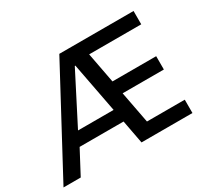

<svg xmlns="http://www.w3.org/2000/svg" viewBox="-150 -927 1245 1149"><g transform="rotate(-30 473.0 -352.5)"><path d="M-11 0 367 -705H880V-613H473L512 -656L566 -371L507 -403H862V-311H525L571 -343L627 -49L572 -92H880V0H528L490 -202L526 -162H169L214 -200L108 0ZM411 -596 224 -231 210 -252H504L485 -229L415 -596Z"/></g></svg>

Font: Nunito Sans 7pt SemiCondensed SemiBold
Style: Regular
Weight: 600
Width: 4
Designer: Vernon Adams
Foundry: Vernon Adams
Version: Version 3.101;gftools[0.9.27]